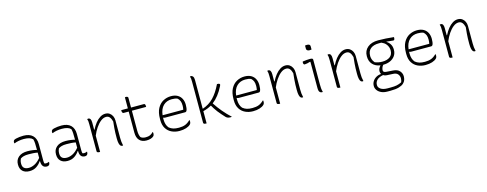

<svg xmlns="http://www.w3.org/2000/svg" viewBox="-29 -1715 7418 2925"><g transform="rotate(-15 3680.0 -252.5)"><path d="M479 -352V-100Q479 -84 480 -72Q481 -60 484 -46Q496 -40 510 -40Q535 -40 553 -50H559V-43Q559 -16 546 -3Q540 3 532 6.5Q524 10 512 10Q429 10 429 -95H422Q397 -54 350.5 -22Q304 10 239 10Q169 10 130 -26.5Q91 -63 91 -129V-134Q91 -206 141.5 -249Q192 -292 282 -292Q326 -292 366.5 -286Q407 -280 429 -273Q429 -343 427 -378.5Q425 -414 417 -443Q378 -486 276 -486Q234 -486 194.5 -478.5Q155 -471 129 -459H123Q120 -467 120 -475Q120 -496 131 -507Q140 -516 165 -522.5Q190 -529 222 -532.5Q254 -536 284 -536Q379 -536 429 -487.5Q479 -439 479 -352ZM141 -130Q141 -41 241 -41Q285 -41 333.5 -65.5Q382 -90 429 -147V-231Q393 -238 357.5 -240Q322 -242 285 -242Q239 -242 208.5 -233.5Q178 -225 158 -210Q151 -196 146 -177.5Q141 -159 141 -133Z M1079 -352V-100Q1079 -84 1080 -72Q1081 -60 1084 -46Q1096 -40 1110 -40Q1135 -40 1153 -50H1159V-43Q1159 -16 1146 -3Q1140 3 1132 6.5Q1124 10 1112 10Q1029 10 1029 -95H1022Q997 -54 950.5 -22Q904 10 839 10Q769 10 730 -26.5Q691 -63 691 -129V-134Q691 -206 741.5 -249Q792 -292 882 -292Q926 -292 966.5 -286Q1007 -280 1029 -273Q1029 -343 1027 -378.5Q1025 -414 1017 -443Q978 -486 876 -486Q834 -486 794.5 -478.5Q755 -471 729 -459H723Q720 -467 720 -475Q720 -496 731 -507Q740 -516 765 -522.5Q790 -529 822 -532.5Q854 -536 884 -536Q979 -536 1029 -487.5Q1079 -439 1079 -352ZM741 -130Q741 -41 841 -41Q885 -41 933.5 -65.5Q982 -90 1029 -147V-231Q993 -238 957.5 -240Q922 -242 885 -242Q839 -242 808.5 -233.5Q778 -225 758 -210Q751 -196 746 -177.5Q741 -159 741 -133Z M1350 5H1340Q1324 5 1312 0Q1300 -5 1300 -18V-442Q1300 -477 1298 -493Q1296 -509 1289 -529Q1297 -532 1305 -532Q1350 -532 1350 -459V-345H1356Q1384 -401 1418.5 -444Q1453 -487 1493 -512Q1533 -537 1575 -537Q1615 -537 1642.5 -517.5Q1670 -498 1685 -466.5Q1700 -435 1700 -397V-124Q1700 -89 1703 -60.5Q1706 -32 1714 0Q1710 1 1706.5 1.5Q1703 2 1699 2Q1686 2 1674.5 -9Q1663 -20 1655.5 -49Q1648 -78 1648 -130Q1648 -177 1649 -214Q1650 -251 1653.5 -292Q1657 -333 1663 -391Q1651 -438 1630 -462.5Q1609 -487 1575 -487Q1532 -487 1490 -454Q1448 -421 1411.5 -367Q1375 -313 1350 -251Z M2205 -79Q2208 -70 2208 -58Q2208 -45 2204.5 -34Q2201 -23 2192 -14Q2177 1 2147.5 10.5Q2118 20 2079 20Q2009 20 1969.5 -21.5Q1930 -63 1930 -144V-476H1848Q1838 -476 1831.5 -488Q1825 -500 1825 -516V-526H1930V-700Q1938 -703 1945 -703Q1958 -703 1969 -697.5Q1980 -692 1980 -680V-526H2182Q2196 -526 2200.5 -514.5Q2205 -503 2205 -486V-476H1980V-162Q1980 -126 1985.5 -100.5Q1991 -75 2001 -55Q2029 -30 2081 -30Q2123 -30 2150 -42.5Q2177 -55 2199 -79Z M2611 -536Q2673 -536 2714.5 -512Q2756 -488 2776.5 -446.5Q2797 -405 2797 -354V-350Q2797 -325 2794 -300.5Q2791 -276 2783 -259.5Q2775 -243 2760 -243H2446Q2428 -243 2416 -250L2411 -247Q2411 -243 2411 -237V-220Q2411 -180 2421.5 -146Q2432 -112 2454 -86Q2485 -61 2520 -50.5Q2555 -40 2607 -40Q2666 -40 2707 -56Q2748 -72 2786 -110H2792Q2793 -107 2793.5 -102Q2794 -97 2794 -89Q2794 -60 2777 -43Q2753 -19 2707.5 -4.5Q2662 10 2603 10Q2537 10 2482 -15.5Q2427 -41 2394 -93.5Q2361 -146 2361 -226V-244Q2361 -346 2396 -410.5Q2431 -475 2488 -505.5Q2545 -536 2611 -536ZM2610 -488Q2530 -488 2477.5 -437.5Q2425 -387 2414 -288H2740Q2743 -303 2745 -318.5Q2747 -334 2747 -351Q2747 -396 2736 -423Q2725 -450 2702 -472Q2683 -481 2662 -484.5Q2641 -488 2610 -488Z M3030 5H3020Q3004 5 2992 0Q2980 -5 2980 -18V-663Q2980 -698 2978 -714Q2976 -730 2969 -750Q2977 -753 2985 -753Q3002 -753 3016 -735.5Q3030 -718 3030 -680V-228L3034 -226Q3083 -243 3125.5 -269Q3168 -295 3206 -334Q3277 -407 3337 -532H3347Q3370 -532 3376 -525Q3382 -518 3382 -511Q3382 -506 3374 -490Q3300 -342 3198 -265Q3297 -113 3428 7Q3421 10 3409 10Q3384 10 3366.5 4.5Q3349 -1 3334 -16Q3309 -42 3283 -72Q3257 -102 3234 -131Q3209 -163 3193.5 -189Q3178 -215 3164 -238L3159 -239Q3100 -204 3030 -188Z M3771 -536Q3833 -536 3874.5 -512Q3916 -488 3936.5 -446.5Q3957 -405 3957 -354V-350Q3957 -325 3954 -300.5Q3951 -276 3943 -259.5Q3935 -243 3920 -243H3606Q3588 -243 3576 -250L3571 -247Q3571 -243 3571 -237V-220Q3571 -180 3581.5 -146Q3592 -112 3614 -86Q3645 -61 3680 -50.5Q3715 -40 3767 -40Q3826 -40 3867 -56Q3908 -72 3946 -110H3952Q3953 -107 3953.5 -102Q3954 -97 3954 -89Q3954 -60 3937 -43Q3913 -19 3867.5 -4.5Q3822 10 3763 10Q3697 10 3642 -15.5Q3587 -41 3554 -93.5Q3521 -146 3521 -226V-244Q3521 -346 3556 -410.5Q3591 -475 3648 -505.5Q3705 -536 3771 -536ZM3770 -488Q3690 -488 3637.5 -437.5Q3585 -387 3574 -288H3900Q3903 -303 3905 -318.5Q3907 -334 3907 -351Q3907 -396 3896 -423Q3885 -450 3862 -472Q3843 -481 3822 -484.5Q3801 -488 3770 -488Z M4190 5H4180Q4164 5 4152 0Q4140 -5 4140 -18V-442Q4140 -477 4138 -493Q4136 -509 4129 -529Q4137 -532 4145 -532Q4190 -532 4190 -459V-345H4196Q4224 -401 4258.5 -444Q4293 -487 4333 -512Q4373 -537 4415 -537Q4455 -537 4482.5 -517.5Q4510 -498 4525 -466.5Q4540 -435 4540 -397V-124Q4540 -89 4543 -60.5Q4546 -32 4554 0Q4550 1 4546.5 1.5Q4543 2 4539 2Q4526 2 4514.5 -9Q4503 -20 4495.5 -49Q4488 -78 4488 -130Q4488 -177 4489 -214Q4490 -251 4493.5 -292Q4497 -333 4503 -391Q4491 -438 4470 -462.5Q4449 -487 4415 -487Q4372 -487 4330 -454Q4288 -421 4251.5 -367Q4215 -313 4190 -251Z M4800 -80V-490L4795 -494Q4773 -487 4749 -481.5Q4725 -476 4708 -476Q4697 -476 4691 -485Q4685 -494 4685 -508Q4685 -519 4688 -526Q4720 -531 4750.5 -533.5Q4781 -536 4803 -536Q4823 -536 4836.5 -531.5Q4850 -527 4850 -513V-124Q4850 -89 4852.5 -60.5Q4855 -32 4864 0Q4860 1 4856.5 1.5Q4853 2 4849 2Q4831 2 4815.5 -14.5Q4800 -31 4800 -80ZM4785 -752Q4797 -755 4815 -755Q4865 -755 4865 -720V-668Q4853 -665 4835 -665Q4812 -665 4798.5 -674.5Q4785 -684 4785 -700Z M5140 5H5130Q5114 5 5102 0Q5090 -5 5090 -18V-442Q5090 -477 5088 -493Q5086 -509 5079 -529Q5087 -532 5095 -532Q5140 -532 5140 -459V-345H5146Q5174 -401 5208.5 -444Q5243 -487 5283 -512Q5323 -537 5365 -537Q5405 -537 5432.5 -517.5Q5460 -498 5475 -466.5Q5490 -435 5490 -397V-124Q5490 -89 5493 -60.5Q5496 -32 5504 0Q5500 1 5496.5 1.5Q5493 2 5489 2Q5476 2 5464.5 -9Q5453 -20 5445.5 -49Q5438 -78 5438 -130Q5438 -177 5439 -214Q5440 -251 5443.5 -292Q5447 -333 5453 -391Q5441 -438 5420 -462.5Q5399 -487 5365 -487Q5322 -487 5280 -454Q5238 -421 5201.5 -367Q5165 -313 5140 -251Z M5779 -79Q5779 -101 5789.5 -123Q5800 -145 5815 -159V-164Q5740 -175 5696 -223Q5652 -271 5652 -348V-352Q5652 -438 5713.5 -489.5Q5775 -541 5881 -541Q5944 -541 6001 -537Q6058 -533 6127 -526V-516Q6127 -500 6122.5 -489Q6118 -478 6105 -478Q6088 -478 6064 -482Q6040 -486 5999 -489V-483Q6031 -465 6053.5 -429.5Q6076 -394 6076 -342V-338Q6076 -285 6048 -245Q6020 -205 5972 -183Q5924 -161 5864 -161Q5863 -161 5861 -161Q5845 -144 5837 -122Q5829 -100 5829 -82Q5829 -65 5840 -56Q5851 -47 5879 -45L5980 -38Q6050 -34 6083.5 3.5Q6117 41 6117 88V91Q6117 118 6108 146Q6099 174 6073 197.5Q6047 221 5997.5 235.5Q5948 250 5867 250H5820Q5760 250 5719.5 230.5Q5679 211 5658 180.5Q5637 150 5637 118V114Q5637 75 5657 42.5Q5677 10 5711.5 -10.5Q5746 -31 5789 -34V-40Q5779 -59 5779 -79ZM5744 -232Q5772 -221 5800 -215.5Q5828 -210 5862 -210Q5936 -210 5981 -243.5Q6026 -277 6026 -344V-348Q6026 -367 6017.5 -394.5Q6009 -422 5986 -448.5Q5963 -475 5919 -494Q5900 -494 5879 -494Q5796 -494 5749 -456Q5702 -418 5702 -341V-337Q5702 -318 5710.5 -289Q5719 -260 5744 -232ZM5833 203H5882Q5940 203 5976.5 195.5Q6013 188 6053 169Q6060 158 6063.5 140.5Q6067 123 6067 107V105Q6067 70 6044 42Q6021 14 5971 12L5872 7Q5840 6 5817 -10Q5751 2 5719 34Q5687 66 5687 110V115Q5687 152 5725 177.5Q5763 203 5833 203Z M6491 -536Q6553 -536 6594.5 -512Q6636 -488 6656.5 -446.5Q6677 -405 6677 -354V-350Q6677 -325 6674 -300.5Q6671 -276 6663 -259.5Q6655 -243 6640 -243H6326Q6308 -243 6296 -250L6291 -247Q6291 -243 6291 -237V-220Q6291 -180 6301.5 -146Q6312 -112 6334 -86Q6365 -61 6400 -50.5Q6435 -40 6487 -40Q6546 -40 6587 -56Q6628 -72 6666 -110H6672Q6673 -107 6673.5 -102Q6674 -97 6674 -89Q6674 -60 6657 -43Q6633 -19 6587.5 -4.5Q6542 10 6483 10Q6417 10 6362 -15.5Q6307 -41 6274 -93.5Q6241 -146 6241 -226V-244Q6241 -346 6276 -410.5Q6311 -475 6368 -505.5Q6425 -536 6491 -536ZM6490 -488Q6410 -488 6357.5 -437.5Q6305 -387 6294 -288H6620Q6623 -303 6625 -318.5Q6627 -334 6627 -351Q6627 -396 6616 -423Q6605 -450 6582 -472Q6563 -481 6542 -484.5Q6521 -488 6490 -488Z M6910 5H6900Q6884 5 6872 0Q6860 -5 6860 -18V-442Q6860 -477 6858 -493Q6856 -509 6849 -529Q6857 -532 6865 -532Q6910 -532 6910 -459V-345H6916Q6944 -401 6978.5 -444Q7013 -487 7053 -512Q7093 -537 7135 -537Q7175 -537 7202.5 -517.5Q7230 -498 7245 -466.5Q7260 -435 7260 -397V-124Q7260 -89 7263 -60.5Q7266 -32 7274 0Q7270 1 7266.5 1.5Q7263 2 7259 2Q7246 2 7234.5 -9Q7223 -20 7215.5 -49Q7208 -78 7208 -130Q7208 -177 7209 -214Q7210 -251 7213.5 -292Q7217 -333 7223 -391Q7211 -438 7190 -462.5Q7169 -487 7135 -487Q7092 -487 7050 -454Q7008 -421 6971.5 -367Q6935 -313 6910 -251Z"/></g></svg>

Font: Recursive Sn Csl St Lt
Style: Regular
Weight: 300
Version: Version 1.079;hotconv 1.0.112;makeotfexe 2.5.65598; ttfautoh